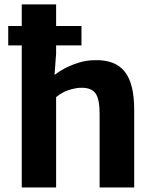

<svg xmlns="http://www.w3.org/2000/svg" viewBox="-20 -832 697 852"><path d="M76.5 0V-630.5H16.5V-716.5H76.5V-812.5H229V-716.5H341.5V-630.5H229V-595L222 -499.5Q239 -513 263.5 -526.5Q293 -542.5 328 -553.5Q363 -564.5 400 -565Q491 -567.5 533.2 -514.5Q575.5 -461.5 575.5 -345.5V0H422V-328Q422 -394 403 -419Q384 -444 337 -442.5Q316 -442 285.5 -432.5Q255 -423 229 -401V0Z"/></svg>

Font: Koeln Type Sans
Style: Bold
Weight: 700
Designer: Eben Sorkin
Foundry: Eben Sorkin
Version: Version 2.001